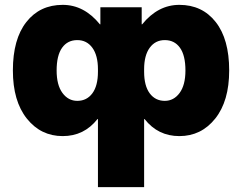

<svg xmlns="http://www.w3.org/2000/svg" viewBox="-20 -550 996 790"><path d="M563 -520V-450H565Q630 -530 718 -530Q812 -530 867.5 -459.5Q923 -389 923 -260Q923 -134 865.5 -62Q808 10 718 10Q630 10 575 -60H573V220H383V-60H381Q326 10 238 10Q148 10 90.5 -62Q33 -134 33 -260Q33 -389 88.5 -459.5Q144 -530 238 -530Q326 -530 391 -450H393V-520ZM213 -260Q213 -200 237 -167.5Q261 -135 298 -135Q337 -135 360 -166Q383 -197 383 -255V-265Q383 -322 360 -353.5Q337 -385 298 -385Q258 -385 235.5 -353.5Q213 -322 213 -260ZM743 -260Q743 -322 720.5 -353.5Q698 -385 658 -385Q619 -385 596 -353.5Q573 -322 573 -265V-255Q573 -197 596 -166Q619 -135 658 -135Q695 -135 719 -167.5Q743 -200 743 -260Z"/></svg>

Font: M PLUS 1p Black
Style: Regular
Weight: 900
Version: Version 1.061